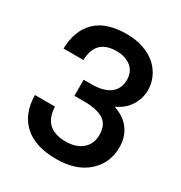

<svg xmlns="http://www.w3.org/2000/svg" viewBox="-174 -858 940 995"><g transform="rotate(30 296.5 -360.0)"><path d="M303.2 12.2Q177.7 12.2 111.1 -48.3Q44.4 -108.9 43 -220.2H163.1Q167.5 -90.8 300.8 -90.8Q362.8 -90.8 399.4 -122.3Q436 -153.8 436 -207Q436 -268.6 396.7 -293.7Q357.4 -318.8 280.8 -318.8H222.2V-415H271Q341.8 -415 379.4 -444.1Q417 -473.1 417 -526.9Q417 -574.7 383.5 -601.8Q350.1 -628.9 295.9 -628.9Q172.9 -628.9 169.9 -502.9H50.8Q53.7 -612.8 115.5 -672.4Q177.2 -731.9 298.8 -731.9Q354.5 -731.9 400.4 -715.8Q446.3 -699.7 476.1 -672.4Q505.9 -645 522 -609.4Q538.1 -573.7 538.1 -534.2Q538.1 -486.3 511.7 -442.9Q485.4 -399.4 431.2 -374Q494.1 -353.5 526.1 -309.3Q558.1 -265.1 558.1 -204.1Q558.1 -108.9 489.7 -48.3Q421.4 12.2 303.2 12.2Z"/></g></svg>

Font: Aspekta 550
Style: Regular
Weight: 550
Designer: Ivo Dolenc
Version: Version 2.000